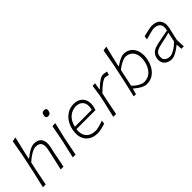

<svg xmlns="http://www.w3.org/2000/svg" viewBox="124 -1667 2603 2603"><g transform="rotate(-45 1425.5 -366.0)"><path d="M41.5 0Q54.5 -56 66.2 -107.2Q78 -158.5 92.5 -220L151 -494Q162.5 -557.5 173 -616.2Q183.5 -675 193 -729.5L255 -741Q241 -680.5 226.8 -619.5Q212.5 -558.5 197 -494L179.5 -409H185.5Q208.5 -429 241 -451.2Q273.5 -473.5 307.8 -489.2Q342 -505 370.5 -505Q453.5 -505 486.2 -454.2Q519 -403.5 500.5 -312.5Q496 -292 490.8 -270.5Q485.5 -249 479.5 -220.5Q467.5 -159.5 457.5 -107.8Q447.5 -56 436 0H382.5Q395.5 -56 407.2 -107.5Q419 -159 432.5 -219L451 -306.5Q467 -380.5 446.2 -419.8Q425.5 -459 357.5 -459Q335.5 -459 303.5 -444.5Q271.5 -430 235.8 -405Q200 -380 166.5 -348.5L138.5 -218.5Q126.5 -158 116.5 -107.2Q106.5 -56.5 95 0Z M614 0Q626.5 -56 638.5 -107.8Q650.5 -159.5 665 -220.5L675.5 -270.5Q687.5 -333.5 697.8 -386Q708 -438.5 718.5 -494.5L774.5 -496.5Q761.5 -440.5 749 -387Q736.5 -333.5 721.5 -270.5L711 -220.5Q699 -159.5 688.8 -107.8Q678.5 -56 667.5 0ZM774.5 -629.5Q726 -629.5 741 -691.5Q746 -713 758.8 -720.2Q771.5 -727.5 793.5 -727.5Q839 -727.5 828.5 -679Q822.5 -652 809.8 -640.8Q797 -629.5 774.5 -629.5Z M1089 9.5Q1009 9.5 955.5 -25.8Q902 -61 881.5 -124.2Q861 -187.5 879 -271Q894 -342.5 930.5 -394.8Q967 -447 1019.2 -475.8Q1071.5 -504.5 1133.5 -504.5Q1200.5 -504.5 1241.8 -474.8Q1283 -445 1297.8 -395.8Q1312.5 -346.5 1300 -287.5Q1297.5 -275.5 1293 -261Q1288.5 -246.5 1285 -235.5H920Q907 -144 953.2 -89.5Q999.5 -35 1093.5 -35Q1111.5 -35 1154.2 -45Q1197 -55 1245 -74L1238 -22Q1202.5 -10 1159 -0.2Q1115.5 9.5 1089 9.5ZM1132.5 -461.5Q1063.5 -459.5 1007.5 -414.8Q951.5 -370 927.5 -273.5L1252 -274.5Q1254.5 -284.5 1256.5 -293.5Q1272 -369 1238.8 -414.2Q1205.5 -459.5 1132.5 -461.5Z M1391 0Q1404 -56 1416 -107.5Q1428 -159 1442.5 -220.5L1466.5 -335.5Q1472 -373.5 1478 -414Q1484 -454.5 1490 -494.5L1538 -498.5L1521.5 -395H1527.5Q1581.5 -449 1624.8 -477Q1668 -505 1697.5 -505Q1705.5 -505 1726.2 -502.2Q1747 -499.5 1765.5 -494.5L1750.5 -444Q1731.5 -448.5 1713.2 -452.8Q1695 -457 1689 -457Q1666 -457 1620 -425Q1574 -393 1513 -331.5L1488.5 -219.5Q1476.5 -158.5 1466.2 -107.2Q1456 -56 1445 0Z M2027.5 9.5Q2002 9.5 1971 -3.2Q1940 -16 1909.5 -36.8Q1879 -57.5 1854.5 -81H1848L1825.5 0H1783Q1796 -56 1808 -107.8Q1820 -159.5 1834 -220L1892.5 -494Q1904 -557.5 1914.2 -615.8Q1924.5 -674 1934.5 -729.5L1997 -741Q1982.5 -679.5 1968 -618.8Q1953.5 -558 1938 -494L1925.5 -433.5H1932.5Q1951.5 -447.5 1980 -464.2Q2008.5 -481 2037.8 -493Q2067 -505 2087.5 -505Q2163 -505 2208.2 -465.2Q2253.5 -425.5 2268.5 -360.8Q2283.5 -296 2268 -221Q2245.5 -113 2182.2 -51.8Q2119 9.5 2027.5 9.5ZM2022 -35.5Q2107 -38 2155.2 -91.2Q2203.5 -144.5 2220.5 -226Q2234 -290 2223.2 -342.5Q2212.5 -395 2176.2 -427Q2140 -459 2076.5 -460.5Q2061.5 -459.5 2032.5 -448Q2003.5 -436.5 1971 -417.2Q1938.5 -398 1913 -374.5L1860.5 -128.5Q1883.5 -101.5 1913 -81Q1942.5 -60.5 1971.5 -48.5Q2000.5 -36.5 2022 -35.5Z M2509 9.5Q2459.5 9.5 2424.8 -11.2Q2390 -32 2375.5 -68.2Q2361 -104.5 2371.5 -150Q2381.5 -196.5 2409.5 -221.8Q2437.5 -247 2475.8 -259.2Q2514 -271.5 2555 -279.5L2733.5 -313.5Q2752 -392 2721.5 -426.5Q2691 -461 2625 -461Q2609.5 -461 2562 -448.8Q2514.5 -436.5 2456.5 -419.5L2464 -472Q2487 -477.5 2520 -485.2Q2553 -493 2584.2 -499Q2615.5 -505 2632.5 -505Q2723.5 -505 2760.8 -452.8Q2798 -400.5 2780.5 -317.5Q2776 -296 2769.5 -270Q2763 -244 2756 -211L2737.5 -126.5Q2739 -94.5 2740.2 -65Q2741.5 -35.5 2743 0H2696L2692 -81.5H2685.5Q2658 -58.5 2626.2 -37.8Q2594.5 -17 2563.8 -3.8Q2533 9.5 2509 9.5ZM2518.5 -34Q2546 -34 2595.2 -61Q2644.5 -88 2696 -142L2725.5 -281Q2715.5 -276.5 2699.2 -271.5Q2683 -266.5 2651.8 -259Q2620.5 -251.5 2564.5 -240.5Q2529 -233.5 2498.2 -224Q2467.5 -214.5 2446.2 -197Q2425 -179.5 2418.5 -148.5Q2406.5 -90 2435.8 -62Q2465 -34 2518.5 -34Z"/></g></svg>

Font: Commissioner Loud ExtraLight
Style: Italic
Weight: 200
Italic angle: -12°
Designer: Kostas Bartsokas
Foundry: Kostas Bartsokas
Version: Version 1.000; ttfautohint (v1.8.3)